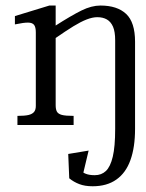

<svg xmlns="http://www.w3.org/2000/svg" viewBox="-20 -440 513 676"><path d="M322.6 -379.5Q305.8 -379.5 285.2 -371.5Q264.6 -363.5 238.6 -347.6Q212.5 -331.6 173 -304.2V-348.2Q231.8 -385.8 267 -403.1Q302.2 -420.5 333.8 -420.5Q392.6 -420.5 424.1 -391Q455.5 -361.5 455.5 -293V13.8H385.5V-297.9Q385.5 -328.5 377.9 -346Q370.2 -363.5 356.3 -371.5Q342.4 -379.5 322.6 -379.5ZM220.2 102.1 292 90.2 272.8 170.8 223.8 187.8ZM223.8 187.8 256.4 144.4Q258.6 153.2 264.4 160.2Q270.2 167.2 282.4 172Q294.6 176.8 313.8 176.8Q337.1 176.8 352.8 162.1Q368.5 147.4 377 111.9Q385.5 76.4 385.5 13.8H455.5Q455.5 78.8 439.2 123.8Q423 168.8 389.7 192.2Q356.4 215.8 306.2 215.8Q278.8 215.8 259.2 208.2Q239.6 200.8 223.8 187.8ZM106.1 -66.8V-326Q106.1 -344.1 100.2 -352.1Q94.2 -360.1 79.4 -360.4Q64.6 -360.8 32.5 -354.1V-383.4L153.8 -420.5H176V-69.8Q176 -54.4 180.6 -46.6Q185.1 -38.9 197.8 -35.4Q210.5 -32 239.2 -32V0H41.4V-32Q67.1 -32 80.6 -35.2Q94 -38.5 100.1 -46.1Q106.1 -53.6 106.1 -66.8Z"/></svg>

Font: Didactic
Style: Regular
Weight: 400
Designer: Tyler Finck
Foundry: Etcetera Type Co
Version: Version 3.007;FEAKit 1.0